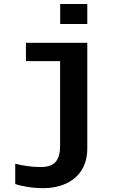

<svg xmlns="http://www.w3.org/2000/svg" viewBox="-20 -745 640 972"><path d="M421.9 6.3Q421.9 69.3 394.3 114.5Q366.7 159.7 315.7 183.6Q264.6 207.5 197.8 207.5Q159.2 207.5 119.1 201.2Q79.1 194.8 57.1 186.5V84Q123.5 100.6 185.5 100.6Q239.3 100.6 261.7 74.5Q284.2 48.3 284.2 -4.9V-435.5H111.3V-528.3H421.9ZM284.7 -623.5V-724.6H421.9V-623.5Z"/></svg>

Font: Liberation Mono
Style: Bold
Weight: 700
Monospace: yes
Designer: Steve Matteson
Foundry: Ascender Corporation
Version: Version 2.1.5